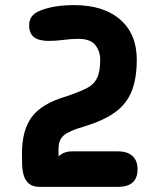

<svg xmlns="http://www.w3.org/2000/svg" viewBox="-20 -731 604 751"><path d="M136 0Q108 0 93 -13Q78 -26 72.5 -46Q67 -66 66.5 -89Q66 -112 66 -132Q66 -221 104 -273Q142 -325 236 -353Q287 -370 316.5 -384.5Q346 -399 359 -424.5Q372 -450 372 -497Q372 -530 353 -554.5Q334 -579 287 -579Q259 -579 228.5 -575Q198 -571 171 -571Q131 -571 112.5 -586Q94 -601 94 -632Q94 -673 136 -689Q189 -711 270 -711Q385 -711 450 -654.5Q515 -598 515 -498Q515 -424 495 -374Q475 -324 429 -291Q383 -258 305 -235Q250 -219 229.5 -201.5Q209 -184 209 -150V-119Q229 -139 262 -139H441Q478 -139 498 -121Q518 -103 518 -69Q518 0 441 0Z"/></svg>

Font: Madimi One
Style: Regular
Weight: 400
Designer: Taurai Valerie Mtake, Mirko Velimirovic
Foundry: TaVaTake
Version: Version 1.000; ttfautohint (v1.8.4.7-5d5b)